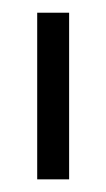

<svg xmlns="http://www.w3.org/2000/svg" viewBox="-20 -739 169 305"><path d="M39.1 -454.1V-718.8H89.8V-454.1Z"/></svg>

Font: Post No Bills Colombo
Style: Regular
Weight: 500
Designer: Kosala Senevirathne, Siva Puranthara, Lasantha Premarathna, Tharique Azeez
Foundry: Mooniak
Version: Version 1.220 ; ttfautohint (v1.5)